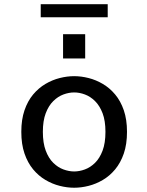

<svg xmlns="http://www.w3.org/2000/svg" viewBox="-20 -869 690 900"><path d="M327.6 11Q294.5 11 259.9 2.2Q225.2 -6.5 193 -25.5Q160.8 -44.5 135.2 -75.2Q109.7 -106 94.8 -149.5Q79.9 -193 79.9 -251Q79.9 -308.5 94.8 -352Q109.7 -395.5 135.2 -426Q160.8 -456.5 193 -475.5Q225.2 -494.5 259.9 -503.2Q294.5 -512 327.6 -512Q360.6 -512 395.3 -503.2Q429.9 -494.5 462.1 -475.5Q494.4 -456.5 519.9 -426Q545.4 -395.5 560.4 -352Q575.3 -308.5 575.3 -251Q575.3 -193 560.4 -149.5Q545.4 -106 519.9 -75.2Q494.4 -44.5 462.1 -25.5Q429.9 -6.5 395.3 2.2Q360.6 11 327.6 11ZM327.6 -65.3Q352.3 -65.3 377.9 -74.8Q403.6 -84.2 425.4 -105.6Q447.2 -126.9 460.8 -162.8Q474.3 -198.6 474.3 -251Q474.3 -302.9 460.8 -338.3Q447.2 -373.7 425.4 -395.2Q403.6 -416.7 377.9 -426.2Q352.3 -435.7 327.6 -435.7Q303.1 -435.7 277.3 -426.2Q251.6 -416.7 229.8 -395.2Q207.9 -373.7 194.4 -338.3Q180.9 -302.9 180.9 -251Q180.9 -198.6 194.4 -162.8Q207.9 -126.9 229.8 -105.6Q251.6 -84.2 277.3 -74.8Q303.1 -65.3 327.6 -65.3ZM275.6 -708.6H379.3V-595H275.6ZM170.9 -788V-849.3H484.9V-788Z"/></svg>

Font: Trispace Thin
Style: Regular
Weight: 100
Designer: Tyler Finck
Foundry: Etcetera Type Company
Version: Version 1.210